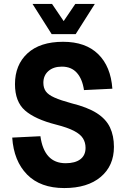

<svg xmlns="http://www.w3.org/2000/svg" viewBox="-20 -938 640 974"><path d="M306 16Q185 16 117.5 -52.5Q50 -121 42 -240L185 -247Q204 -110 313 -110Q361 -110 387.5 -130Q414 -150 414 -188Q414 -215 401 -236Q388 -257 355.5 -274Q323 -291 264 -306Q158 -333 107 -377.5Q56 -422 56 -511Q56 -609 119.5 -667.5Q183 -726 300 -726Q414 -726 478 -663.5Q542 -601 550 -488L406 -481Q398 -537 370 -568.5Q342 -600 294 -600Q251 -600 225.5 -577.5Q200 -555 200 -518Q200 -492 212.5 -474.5Q225 -457 256.5 -443Q288 -429 343 -414Q424 -394 471 -364Q518 -334 538 -291.5Q558 -249 558 -193Q558 -97 491 -40.5Q424 16 306 16ZM145 -918H244L303 -831L362 -918H461L364 -765H242Z"/></svg>

Font: Geist Mono
Style: Bold
Weight: 700
Monospace: yes
Designer: Basement.studio, Andrés Briganti, Mateo Zaragoza
Foundry: Basement.studio, Vercel, Andrés Briganti, Guido Ferreyra, Mateo Zaragoza
Version: Version 1.500; ttfautohint (v1.8.4.7-5d5b)